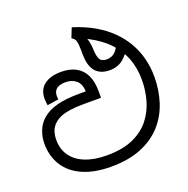

<svg xmlns="http://www.w3.org/2000/svg" viewBox="-146 -975 1104 1125"><g transform="rotate(-20 406.0 -412.5)"><path d="M359 11Q257 11 184.5 -20.5Q112 -52 74 -111Q36 -170 36 -250Q36 -292 51.5 -330.5Q67 -369 99 -396Q133 -425 188 -440Q243 -455 333 -455H369Q367 -502 341 -524Q315 -546 276 -546Q237 -546 218.5 -531Q200 -516 200 -487Q200 -482 200.5 -477Q201 -472 202 -466L131 -455Q130 -463 128.5 -473Q127 -483 127 -496Q127 -553 165.5 -582.5Q204 -612 271 -612Q325 -612 363 -591.5Q401 -571 420.5 -530.5Q440 -490 440 -430V-389H330Q282 -389 248 -384Q214 -379 191 -370Q168 -361 151 -347Q128 -328 118.5 -302.5Q109 -277 109 -246Q109 -188 139 -146Q169 -104 225 -82Q281 -60 359 -60Q458 -60 524.5 -90.5Q591 -121 629.5 -171.5Q668 -222 684.5 -282.5Q701 -343 701 -404Q701 -489 672 -555Q643 -621 587.5 -670.5Q532 -720 451 -755Q438 -761 424 -766Q410 -771 396 -776L420 -836Q494 -813 552 -779.5Q610 -746 652 -704Q694 -662 721.5 -613.5Q749 -565 762.5 -511Q776 -457 776 -399Q776 -315 752 -241Q728 -167 677.5 -110.5Q627 -54 548 -21.5Q469 11 359 11ZM544 -523Q506 -523 479.5 -538.5Q453 -554 439.5 -585.5Q426 -617 426 -664Q426 -706 424 -727Q422 -748 416 -758Q410 -768 398 -775L429 -800Q454 -784 468 -765.5Q482 -747 488 -722.5Q494 -698 495 -662Q497 -626 507.5 -607.5Q518 -589 549 -589Q578 -589 598 -605.5Q618 -622 634 -661L676 -611Q663 -580 629 -551.5Q595 -523 544 -523Z"/></g></svg>

Font: sinhala115
Style: Regular
Weight: 400
Designer: Jelle Bosma - Monotype Design Team
Foundry: Monotype Imaging Inc.
Version: Version 2.006